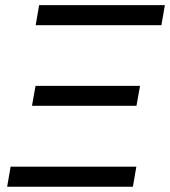

<svg xmlns="http://www.w3.org/2000/svg" viewBox="-20 -713 649 733"><path d="M7.3 0H487.3L500.5 -76.7H20.5ZM116.2 -616.7H596.2L609.4 -693.4H129.4ZM102.1 -309.1H501L514.6 -385.3H115.7Z"/></svg>

Font: Cascadia Code PL SemiLight
Style: Italic
Weight: 350
Italic angle: -10°
Monospace: yes
Designer: Aaron Bell
Foundry: Saja Typeworks
Version: Version 2404.023